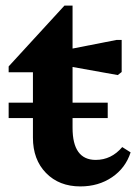

<svg xmlns="http://www.w3.org/2000/svg" viewBox="-20 -654 499 688"><path d="M268 14Q192 14 145 -34Q98 -82 98 -161V-395H11V-416L211 -634H240V-480L398 -511H416V-396L402 -385L240 -414V-196Q240 -81 323 -81Q379 -81 418 -127L448 -108Q430 -52 381.5 -19Q333 14 268 14ZM11 -231V-286H366V-231Z"/></svg>

Font: Platypi SemiBold
Style: Regular
Weight: 600
Designer: David Sargent
Foundry: Bolt Cutter Type
Version: Version 1.200; ttfautohint (v1.8.4.7-5d5b)